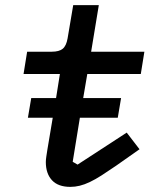

<svg xmlns="http://www.w3.org/2000/svg" viewBox="-20 -718 640 750"><path d="M255 12Q207 12 183 -14Q159 -40 159 -85Q159 -94 161 -107Q163 -120 165 -133L186 -258H89L102 -335H199L214 -429H72L86 -516H182Q211 -516 225 -527.5Q239 -539 244 -568L266 -698H366L336 -516H544L530 -429H321L305 -335H453L440 -258H292L264 -86L283 -75L475 -200L525 -135L434 -71Q402 -49 377 -33Q352 -17 331 -7Q310 3 291.5 7.5Q273 12 255 12Z"/></svg>

Font: IBM Plex Mono Medium
Style: Italic
Weight: 500
Italic angle: -9°
Monospace: yes
Designer: Mike Abbink, Paul van der Laan, Pieter van Rosmalen
Foundry: Bold Monday
Version: Version 2.3